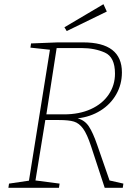

<svg xmlns="http://www.w3.org/2000/svg" viewBox="-20 -895 669 915"><path d="M502 -35 568 -20 565 0H479L414 -198Q395 -256 376 -282Q357 -308 332.5 -315.5Q308 -323 261 -323H196L149 -35L264 -20L261 0H20L23 -20L118 -34L218 -658L125 -668L128 -688L255 -693H376Q561 -693 561 -550Q561 -493 534 -445.5Q507 -398 459 -368Q411 -338 350 -331Q384 -322 403.5 -292.5Q423 -263 443 -205ZM201 -350H285Q358 -350 413 -375Q468 -400 498 -444.5Q528 -489 528 -544Q528 -623 479.5 -644.5Q431 -666 369 -666H250ZM489 -840 298 -747 287 -765 473 -875Z"/></svg>

Font: Bitter Pro ExtraLight
Style: Italic
Weight: 275
Italic angle: -9°
Designer: Sol Matas, and Bitter project Authors
Foundry: Sol Matas
Version: Version 1.010